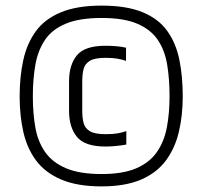

<svg xmlns="http://www.w3.org/2000/svg" viewBox="-20 -664 721 684"><path d="M50 -321Q50 -391 63 -450Q76 -509 107.5 -552.5Q139 -596 196.5 -620Q254 -644 342 -644Q431 -644 488 -620.5Q545 -597 576 -553.5Q607 -510 619 -451Q631 -392 631 -321Q631 -252 617 -193.5Q603 -135 570.5 -91.5Q538 -48 482 -24Q426 0 342 0Q256 0 199 -24Q142 -48 109.5 -91Q77 -134 63.5 -192.5Q50 -251 50 -321ZM226 -374Q226 -433 254 -467Q282 -501 356 -501Q373 -501 393 -499.5Q413 -498 429 -494V-447Q415 -452 398.5 -455Q382 -458 356 -458Q317 -458 299.5 -447Q282 -436 277.5 -417Q273 -398 273 -374V-269Q273 -246 277.5 -227Q282 -208 299.5 -197Q317 -186 356 -186Q383 -186 399.5 -189Q416 -192 430 -197V-149Q414 -146 393.5 -144Q373 -142 356 -142Q282 -142 254 -176.5Q226 -211 226 -269ZM584 -321Q584 -383 575.5 -434Q567 -485 542 -522Q517 -559 469 -579.5Q421 -600 342 -600Q263 -600 214 -579.5Q165 -559 140 -521.5Q115 -484 106 -433Q97 -382 97 -321Q97 -260 106 -209.5Q115 -159 141 -122Q167 -85 215.5 -64.5Q264 -44 342 -44Q418 -44 465.5 -64.5Q513 -85 539 -122.5Q565 -160 574.5 -210.5Q584 -261 584 -321Z"/></svg>

Font: Khand Variable Light
Style: Regular
Weight: 300
Designer: Satya Rajpurohit
Foundry: Indian Type Foundry
Version: Version 3.000